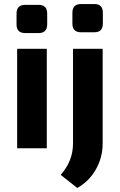

<svg xmlns="http://www.w3.org/2000/svg" viewBox="-20 -735 594 952"><path d="M382 -715H448Q490 -715 490 -672V-618Q490 -575 448 -575H382Q339 -575 339 -618V-672Q339 -715 382 -715ZM105 -711H171Q214 -711 214 -668V-614Q214 -571 171 -571H105Q62 -571 62 -614V-668Q62 -711 105 -711ZM212 0H65V-493H212ZM489 -493V-23Q489 46 455 105.5Q421 165 363 197L281 132Q342 63 342 -23V-493Z"/></svg>

Font: Exo 2.0
Style: Bold
Weight: 700
Designer: Natanael Gama
Version: Version 1.001;PS 001.001;hotconv 1.0.70;makeotf.lib2.5.58329